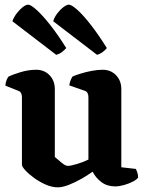

<svg xmlns="http://www.w3.org/2000/svg" viewBox="-20 -799 620 823"><path d="M228 4Q203 4 176.5 -7.5Q150 -19 126.5 -36Q103 -53 88.5 -69Q74 -85 74 -93V-383Q74 -392 70.5 -399.5Q67 -407 58 -410L3 -432Q4 -446 8.5 -456.5Q13 -467 17 -471Q33 -479 67.5 -489.5Q102 -500 135 -500Q170 -500 192.5 -476.5Q215 -453 215 -417V-126Q227 -116 243.5 -102Q260 -88 271 -88Q283 -88 310 -96Q337 -104 359 -115V-383Q359 -392 355.5 -399.5Q352 -407 343 -410L277 -433Q279 -447 283.5 -457Q288 -467 291 -471Q302 -476 324 -483Q346 -490 372 -495Q398 -500 420 -500Q455 -500 477.5 -476.5Q500 -453 500 -417V-82L562 -75Q565 -70 568.5 -60Q572 -50 572 -38Q566 -29 549.5 -20.5Q533 -12 512 -6Q491 0 474 0Q439 0 414.5 -18.5Q390 -37 377 -63Q359 -50 331.5 -34Q304 -18 276 -7Q248 4 228 4ZM221 -564 33 -708Q39 -725 51.5 -741.5Q64 -758 77.5 -768.5Q91 -779 101 -779Q112 -779 137.5 -756Q163 -733 196 -691Q229 -649 264 -593Q258 -586 247 -577Q236 -568 221 -564ZM396 -564 208 -708Q213 -725 225.5 -741.5Q238 -758 252 -768.5Q266 -779 275 -779Q287 -779 312.5 -756Q338 -733 370.5 -691Q403 -649 438 -593Q433 -586 421.5 -577Q410 -568 396 -564Z"/></svg>

Font: Texturina 72pt ExtraBold
Style: Regular
Weight: 800
Designer: Guillermo Torres Carreño
Foundry: Omnibus-Type
Version: Version 1.002; ttfautohint (v1.8.3)